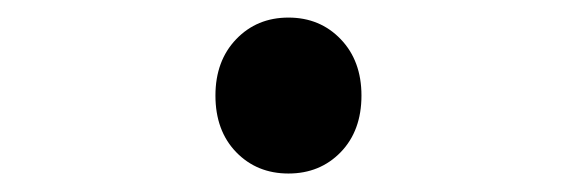

<svg xmlns="http://www.w3.org/2000/svg" viewBox="-20 -178 640 213"><path d="M300 14.5Q265 14.5 242 -9.2Q219 -33 219 -72Q219 -110.5 242 -134.5Q265 -158.5 300 -158.5Q335 -158.5 358 -134.5Q381 -110.5 381 -72Q381 -33 358 -9.2Q335 14.5 300 14.5Z"/></svg>

Font: Spline Sans Mono
Style: Regular
Weight: 400
Monospace: yes
Designer: Eben Sorkin, Mirko Velimirovic
Foundry: Sorkin Type
Version: Version 1.004